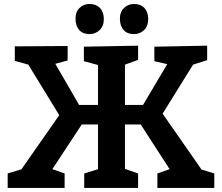

<svg xmlns="http://www.w3.org/2000/svg" viewBox="-20 -930 1097 950"><path d="M18 0V-71.7L105 -98.3L69.3 -68.3L290.3 -384.7L280.3 -348.3L109.3 -628L143.7 -603.7L53.3 -629V-700.7L314.7 -702.3V-630.7L230.3 -608L245 -629.3L384.3 -388.7L346.3 -410.7H487.3L465 -389V-631L480 -604.3L395 -627.3V-699L663.3 -704V-633.7L580.7 -603.7L598.3 -634.3V-388.3L576 -410.7H711.7L674.7 -388.7L817.3 -629.3L828 -608L743.7 -627.3V-699L1005 -704V-632.3L914.7 -603.7L946.3 -628L772.7 -348.3V-384.7L993 -68.3L953.3 -98.3L1040.3 -71.7V0H758.7V-71.7L834.3 -98.3L831.7 -73.7L662 -336L702.3 -314.3H576L598.3 -336.7V-70.3L580 -101L663.3 -71.7V0H396.7V-71.7L480.7 -97.7L465 -70.3V-337.3L487.3 -314.3H355.7L399 -336L226.3 -73.7L224 -98.3L299.7 -71.7V0ZM643 -761.3Q610 -761.3 592 -781Q574 -800.7 573.3 -835.7Q572.7 -870.3 593.2 -890.3Q613.7 -910.3 643 -910.3Q676 -910.3 694.7 -890.3Q713.3 -870.3 713.3 -835.7Q713.3 -800.7 692.8 -781Q672.3 -761.3 643 -761.3ZM422.7 -761.3Q390.3 -761.3 372.3 -781Q354.3 -800.7 353.7 -835.7Q353 -870.3 373.2 -890.3Q393.3 -910.3 422.7 -910.3Q455.7 -910.3 474.7 -890.3Q493.7 -870.3 493.7 -835.7Q493.7 -800.7 472.8 -781Q452 -761.3 422.7 -761.3Z"/></svg>

Font: Bitter Thin
Style: Regular
Weight: 100
Designer: Sol Matas, and Bitter project Authors
Foundry: Sol Matas
Version: Version 2.002